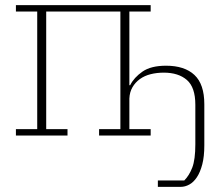

<svg xmlns="http://www.w3.org/2000/svg" viewBox="-20 -528 866 748"><path d="M595 175H698Q717 156 729 125Q741 94 741 34V-120Q741 -188 708 -216.5Q675 -245 618 -245Q591 -245 567 -239Q543 -233 525 -220Q507 -207 496 -188Q485 -169 484 -144V-25H567V0H366V-25H449V-483H160V-25H243V0H42V-25H125V-483H42V-508H567V-483H484V-196H487Q502 -226 535 -249Q568 -272 627 -272Q699 -272 737.5 -236Q776 -200 776 -122V38Q776 82 768 112.5Q760 143 747 162.5Q734 182 717.5 191Q701 200 684 200H595Z"/></svg>

Font: IBM Plex Serif ExtLt
Style: Regular
Weight: 200
Designer: Mike Abbink, Paul van der Laan, Pieter van Rosmalen
Foundry: Bold Monday
Version: Version 3.001